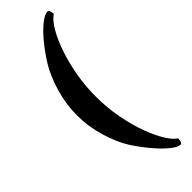

<svg xmlns="http://www.w3.org/2000/svg" viewBox="-290 -739 881 881"><g transform="rotate(-45 151.0 -298.0)"><path d="M268.6 133.8Q252.9 133.8 229.5 116.2Q206.1 98.6 181.6 72.3Q157.2 45.9 135.7 17.6Q114.3 -10.7 100.6 -32.2Q69.3 -82 47.9 -152.8Q26.4 -223.6 26.4 -297.9Q26.4 -370.1 47.4 -440.9Q68.4 -511.7 99.6 -562.5Q127 -606.4 158.7 -645Q190.4 -683.6 219.7 -707Q249 -730.5 268.6 -730.5Q273.4 -730.5 276.9 -720.7Q280.3 -710.9 280.3 -704.1Q280.3 -702.1 279.3 -701.2Q255.9 -685.5 232.9 -646.5Q210 -607.4 190.9 -552.2Q171.9 -497.1 160.2 -432.1Q148.4 -367.2 148.4 -297.9Q148.4 -223.6 161.6 -155.3Q174.8 -86.9 195.3 -32.2Q215.8 22.5 238.3 58.1Q260.7 93.8 278.3 103.5Q280.3 105.5 280.3 108.4Q280.3 115.2 276.9 124.5Q273.4 133.8 268.6 133.8Z"/></g></svg>

Font: Crimson Text
Style: Bold
Weight: 700
Designer: Sebastian Kosch
Foundry: Sebastian Kosch
Version: Version 1.100